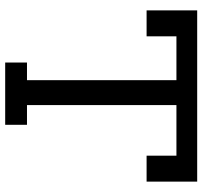

<svg xmlns="http://www.w3.org/2000/svg" viewBox="-40 -740 780 740"><g transform="rotate(90 350.0 -370.0)"><path d="M20 -740H680V-545H580V-660H385V-84H461V0H221V-84H289V-660H120V-545H20Z"/></g></svg>

Font: Arvo
Style: Regular
Weight: 400
Designer: Anton Koovit (Cyrillic Expansion: Cyreal)
Foundry: Anton Koovit, Yassin Baggar
Version: Version 3.000